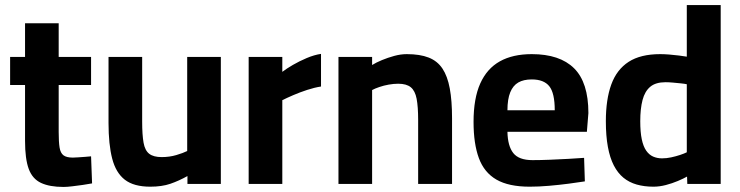

<svg xmlns="http://www.w3.org/2000/svg" viewBox="-20 -727 2924 759"><path d="M231 12Q176 12 142 -4Q108 -20 93.5 -59.5Q79 -99 79 -170V-391H20V-502H79V-635H212V-502H340V-391H212V-205Q212 -166 215.5 -144Q219 -122 231 -113Q243 -104 268 -104Q275 -104 289 -105Q303 -106 317 -107Q331 -108 340 -109L344 -2Q329 1 307.5 4Q286 7 265.5 9.5Q245 12 231 12Z M574 11Q509 11 473.5 -16.5Q438 -44 423.5 -100Q409 -156 409 -241V-502H542V-247Q542 -194 547.5 -163Q553 -132 570 -119Q587 -106 619 -106Q650 -106 677 -114Q704 -122 720 -130V-502H853V0H721V-31Q687 -12 653.5 -0.5Q620 11 574 11Z M963 0V-502H1096V-443Q1113 -456 1138 -470.5Q1163 -485 1192.5 -497.5Q1222 -510 1249 -514V-385Q1223 -381 1194 -371.5Q1165 -362 1139.5 -351Q1114 -340 1096 -331V0Z M1318 0V-502H1451V-470Q1467 -480 1490 -489.5Q1513 -499 1538.5 -506Q1564 -513 1588 -513Q1640 -513 1674.5 -499.5Q1709 -486 1729 -456Q1749 -426 1758 -377.5Q1767 -329 1767 -260V0H1633V-253Q1633 -305 1627 -336.5Q1621 -368 1604 -382Q1587 -396 1554 -396Q1536 -396 1516.5 -392.5Q1497 -389 1479.5 -383Q1462 -377 1451 -371V0Z M2074 11Q1991 11 1942.5 -17Q1894 -45 1873 -102Q1852 -159 1852 -245Q1852 -338 1878.5 -397Q1905 -456 1956 -484.5Q2007 -513 2082 -513Q2193 -513 2249.5 -457Q2306 -401 2306 -280L2300 -206H1986Q1987 -150 2009 -122Q2031 -94 2085 -94Q2116 -94 2153 -95.5Q2190 -97 2226.5 -99Q2263 -101 2289 -103L2292 -10Q2267 -6 2229 -1Q2191 4 2150.5 7.5Q2110 11 2074 11ZM1986 -291H2173Q2173 -359 2151.5 -386Q2130 -413 2082 -413Q2050 -413 2029 -401Q2008 -389 1997 -362Q1986 -335 1986 -291Z M2563 11Q2527 11 2497 2.5Q2467 -6 2444.5 -24.5Q2422 -43 2406.5 -73Q2391 -103 2383 -146.5Q2375 -190 2375 -248Q2375 -334 2396.5 -393Q2418 -452 2465 -482.5Q2512 -513 2590 -513Q2605 -513 2625 -511.5Q2645 -510 2664 -507.5Q2683 -505 2695 -503V-707H2829V0H2697L2696 -29Q2682 -21 2659.5 -11.5Q2637 -2 2612 4.5Q2587 11 2563 11ZM2597 -101Q2615 -101 2633.5 -105Q2652 -109 2668.5 -114.5Q2685 -120 2695 -125V-394Q2686 -396 2671 -397.5Q2656 -399 2640 -400.5Q2624 -402 2611 -402Q2572 -402 2550.5 -384Q2529 -366 2520 -331.5Q2511 -297 2511 -248Q2511 -205 2517 -176.5Q2523 -148 2534.5 -131.5Q2546 -115 2562 -108Q2578 -101 2597 -101Z"/></svg>

Font: Cairo Play
Style: Bold
Weight: 700
Version: Version 3.119